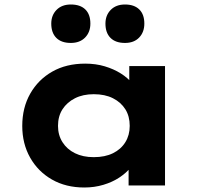

<svg xmlns="http://www.w3.org/2000/svg" viewBox="-20 -825 896 854"><path d="M355 9Q273 9 211 -26.5Q149 -62 114 -124Q79 -186 79 -265Q79 -346 114.5 -408.5Q150 -471 212.5 -506.5Q275 -542 359 -542Q406 -542 446 -530Q486 -518 517 -498.5Q548 -479 567.5 -455Q587 -431 592 -407L555 -405V-531H714V0H552V-139L586 -132Q582 -106 562 -81Q542 -56 511 -35.5Q480 -15 440 -3Q400 9 355 9ZM397 -126Q447 -126 482.5 -143.5Q518 -161 537.5 -192.5Q557 -224 557 -265Q557 -308 537.5 -339Q518 -370 482.5 -388Q447 -406 397 -406Q349 -406 313.5 -388Q278 -370 258 -339Q238 -308 238 -265Q238 -224 258 -192.5Q278 -161 313.5 -143.5Q349 -126 397 -126ZM536 -634Q494 -634 471.5 -656.5Q449 -679 449 -720Q449 -757 472.5 -781Q496 -805 536 -805Q577 -805 599.5 -783Q622 -761 622 -720Q622 -682 599 -658Q576 -634 536 -634ZM295 -634Q253 -634 230.5 -656.5Q208 -679 208 -720Q208 -757 231.5 -781Q255 -805 295 -805Q337 -805 359.5 -783Q382 -761 382 -720Q382 -682 358.5 -658Q335 -634 295 -634Z"/></svg>

Font: Lexend Giga
Style: Bold
Weight: 700
Version: Version 1.007